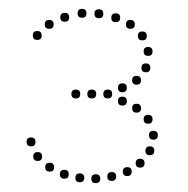

<svg xmlns="http://www.w3.org/2000/svg" viewBox="-20 -749 423 433"><path d="M314 -643Q324 -643 324 -633Q324 -623 314 -623Q304 -623 304 -633Q304 -643 314 -643ZM301 -678Q311 -678 311 -668Q311 -658 301 -658Q291 -658 291 -668Q291 -678 301 -678ZM274 -704Q284 -704 284 -694Q284 -684 274 -684Q264 -684 264 -694Q264 -704 274 -704ZM241 -719Q251 -719 251 -709Q251 -699 241 -699Q231 -699 231 -709Q231 -719 241 -719ZM203 -728Q213 -728 213 -718Q213 -708 203 -708Q193 -708 193 -718Q193 -728 203 -728ZM165 -729Q175 -729 175 -719Q175 -709 165 -709Q155 -709 155 -719Q155 -729 165 -729ZM126 -720Q136 -720 136 -710Q136 -700 126 -700Q116 -700 116 -710Q116 -720 126 -720ZM91 -704Q101 -704 101 -694Q101 -684 91 -684Q81 -684 81 -694Q81 -704 91 -704ZM64 -679Q74 -679 74 -669Q74 -659 64 -659Q54 -659 54 -669Q54 -679 64 -679ZM309 -606Q319 -606 319 -596Q319 -586 309 -586Q299 -586 299 -596Q299 -606 309 -606ZM288 -578Q298 -578 298 -568Q298 -558 288 -558Q278 -558 278 -568Q278 -578 288 -578ZM256 -561Q266 -561 266 -551Q266 -541 256 -541Q246 -541 246 -551Q246 -561 256 -561ZM223 -547Q233 -547 233 -537Q233 -527 223 -527Q213 -527 213 -537Q213 -547 223 -547ZM187 -547Q197 -547 197 -537Q197 -527 187 -527Q177 -527 177 -537Q177 -547 187 -547ZM151 -547Q161 -547 161 -537Q161 -527 151 -527Q141 -527 141 -537Q141 -547 151 -547ZM256 -531Q266 -531 266 -521Q266 -511 256 -511Q246 -511 246 -521Q246 -531 256 -531ZM288 -515Q298 -515 298 -505Q298 -495 288 -495Q278 -495 278 -505Q278 -515 288 -515ZM314 -490Q324 -490 324 -480Q324 -470 314 -470Q304 -470 304 -480Q304 -490 314 -490ZM326 -454Q336 -454 336 -444Q336 -434 326 -434Q316 -434 316 -444Q316 -454 326 -454ZM318 -419Q328 -419 328 -409Q328 -399 318 -399Q308 -399 308 -409Q308 -419 318 -419ZM296 -391Q306 -391 306 -381Q306 -371 296 -371Q286 -371 286 -381Q286 -391 296 -391ZM267 -372Q277 -372 277 -362Q277 -352 267 -352Q257 -352 257 -362Q257 -372 267 -372ZM232 -361Q242 -361 242 -351Q242 -341 232 -341Q222 -341 222 -351Q222 -361 232 -361ZM196 -356Q206 -356 206 -346Q206 -336 196 -336Q186 -336 186 -346Q186 -356 196 -356ZM160 -358Q170 -358 170 -348Q170 -338 160 -338Q150 -338 150 -348Q150 -358 160 -358ZM125 -366Q135 -366 135 -356Q135 -346 125 -346Q115 -346 115 -356Q115 -366 125 -366ZM92 -382Q102 -382 102 -372Q102 -362 92 -362Q82 -362 82 -372Q82 -382 92 -382ZM65 -406Q75 -406 75 -396Q75 -386 65 -386Q55 -386 55 -396Q55 -406 65 -406ZM50 -439Q60 -439 60 -429Q60 -419 50 -419Q40 -419 40 -429Q40 -439 50 -439Z"/></svg>

Font: Raleway Dots 
Style: Regular
Weight: 400
Version: Version 1.000